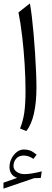

<svg xmlns="http://www.w3.org/2000/svg" viewBox="-78 -763 305 1131"><path d="M1.5 214.8Q1.5 235.8 20.8 249.3Q40 262.7 65.4 262.7Q103.5 262.7 168 246.6L162.1 285.2L123 286.6L-57.6 348.1V313L23.4 284.7Q1 277.8 -10.5 261.2Q-22 244.6 -22 221.2Q-22 194.3 -10 170.7Q2 147 21.2 132.3Q40.5 117.7 62 117.7Q82 117.7 98.1 123.3Q114.3 128.9 137.7 147.9L119.1 172.9Q102.5 161.6 88.9 157.5Q75.2 153.3 62 153.3Q32.7 153.3 17.1 171.6Q1.5 189.9 1.5 214.8ZM98.1 -742.7Q104 -711.9 109.6 -664.8Q115.2 -617.7 120.1 -561.8Q125 -505.9 128.7 -448.5Q132.3 -391.1 134.5 -339.1Q136.7 -287.1 136.7 -248Q136.7 -159.7 121.8 -94Q106.9 -28.3 77.1 8.8L40 -5.9Q57.6 -48.3 64.9 -98.6Q72.3 -148.9 72.3 -230Q72.3 -302.7 67.1 -385.7Q62 -468.8 52.7 -548.3Q43.5 -627.9 30.8 -689.9Z"/></svg>

Font: Pinar DS1 Regular
Style: Regular
Weight: 400
Designer: Amin Abedi
Version: Version 3.000